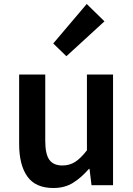

<svg xmlns="http://www.w3.org/2000/svg" viewBox="-20 -929 669 963"><path d="M248 14Q158 14 117 -44Q76 -102 76 -207V-555H207V-223Q207 -156 227.5 -127.5Q248 -99 293 -99Q329 -99 357 -117Q385 -135 416 -175V-555H547V0H439L429 -82H426Q389 -39 347 -12.5Q305 14 248 14ZM313 -647 247 -711 415 -909 504 -822Z"/></svg>

Font: Noto Sans TC SemiBold
Style: Regular
Weight: 600
Designer: Ryoko NISHIZUKA  (kana, bopomofo & ideographs); Paul D. Hunt (Latin, Greek & Cyrillic); Sandoll Communications , Soo-you
Foundry: Adobe
Version: Version 2.004-H2;hotconv 1.0.118;makeotfexe 2.5.65603